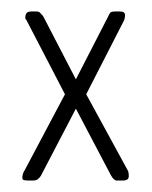

<svg xmlns="http://www.w3.org/2000/svg" viewBox="-20 -314 265 334"><path d="M194 0H183Q178 0 173 -9L112 -125L51 -8Q49 -5 46 -2.5Q43 0 38 0H29Q21 0 19.5 -2Q18 -4 20 -12Q22 -17 23 -18L93 -150L26 -279Q23 -281 24.5 -287.5Q26 -294 34 -294H44Q48 -294 50.5 -291Q53 -288 55 -286L112 -176L168 -285Q170 -290 172 -292Q174 -294 180 -294H189Q198 -294 197.5 -287Q197 -280 195 -277L130 -150L202 -18Q204 -15 204 -7.5Q204 0 194 0Z"/></svg>

Font: Chathura
Style: Regular
Weight: 300
Designer: Appaji Ambarisha Darbha
Foundry: Aditya Fonts
Version: Version 1.00 2015